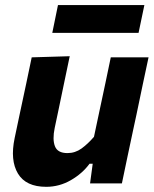

<svg xmlns="http://www.w3.org/2000/svg" viewBox="-20 -726 610 760"><path d="M163 13.5Q82.5 13.5 51 -39Q19.5 -91.5 38 -179.5Q46 -218.5 57.5 -272Q72.5 -342 83.5 -393.8Q94.5 -445.5 105.5 -499L256 -503.5Q245 -450.5 234 -398.5Q223 -346.5 211.5 -290.5L196.5 -219.5Q187 -174 197.5 -147Q208 -120 247 -120Q277.5 -120 302.8 -138.2Q328 -156.5 352 -184.5L374.5 -290.5Q386.5 -346.5 397 -396Q407.5 -445.5 418.5 -499H568Q556.5 -445.5 545.5 -393.5Q534.5 -341.5 520 -271.5L508 -216Q495 -154 484.2 -103.8Q473.5 -53.5 462.5 0H336.5L347 -78H334.5Q306.5 -39.5 260.8 -13Q215 13.5 163 13.5ZM187 -596 209.5 -706H551.5L528.5 -596Z"/></svg>

Font: Commissioner
Style: Bold Italic
Weight: 700
Italic angle: -12°
Designer: Kostas Bartsokas
Foundry: Kostas Bartsokas
Version: Version 1.000; ttfautohint (v1.8.3)